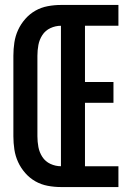

<svg xmlns="http://www.w3.org/2000/svg" viewBox="-20 -755 540 775"><path d="M226 0V-735H458V-651H323V-424H438V-340H323V-84H458V0ZM226 0Q199 0 172.5 -5Q146 -10 123 -23Q100 -36 82 -56.5Q64 -77 53 -101Q42 -125 38 -151.5Q34 -178 34 -205V-530Q34 -557 38 -583.5Q42 -610 53 -634Q64 -658 82 -678.5Q100 -699 123 -712Q146 -725 172.5 -730Q199 -735 226 -735V-651Q204 -651 183.5 -641.5Q163 -632 151 -613.5Q139 -595 135 -573.5Q131 -552 131 -530V-205Q131 -183 135 -161.5Q139 -140 151 -121.5Q163 -103 183.5 -93.5Q204 -84 226 -84Z"/></svg>

Font: Iosevka Fixed
Style: Bold
Weight: 700
Monospace: yes
Designer: Belleve Invis
Foundry: Belleve Invis
Version: Version 32.3.0